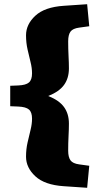

<svg xmlns="http://www.w3.org/2000/svg" viewBox="-20 -767 476 911"><path d="M28.5 -263V-360L66 -361.5Q103 -363 117.5 -375.8Q132 -388.5 132 -419Q132 -444 125 -472.2Q118 -500.5 110.8 -532.2Q103.5 -564 103.5 -599.5Q103.5 -651.5 147.8 -692.5Q192 -733.5 282.5 -739.5L393.5 -747L403.5 -642.5L356 -636Q325.5 -632 314.5 -617Q303.5 -602 303.5 -571Q303.5 -535 305.2 -501.8Q307 -468.5 307 -442.5Q307 -396.5 284.2 -364.5Q261.5 -332.5 209 -311.5Q261.5 -290.5 284.2 -258.5Q307 -226.5 307 -180.5Q307 -154.5 305.2 -121.2Q303.5 -88 303.5 -52Q303.5 -21.5 314.5 -6.2Q325.5 9 356 13L403.5 19.5L393.5 124L282.5 116.5Q192 110.5 147.8 69.5Q103.5 28.5 103.5 -23.5Q103.5 -59 110.8 -90.8Q118 -122.5 125 -150.8Q132 -179 132 -204Q132 -234.5 117.5 -247.2Q103 -260 66 -261.5Z"/></svg>

Font: Newsreader 6pt ExtraBold
Style: Regular
Weight: 800
Designer: Hugues Gentile
Foundry: Production Type
Version: Version 1.003; ttfautohint (v1.8.3)